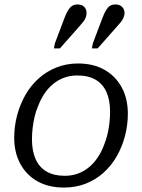

<svg xmlns="http://www.w3.org/2000/svg" viewBox="-20 -833 640 865"><path d="M448 -178Q458 -202 464 -227Q470 -252 473 -278.5Q476 -305 476 -329Q476 -382 459.5 -418.5Q443 -455 410.5 -474Q378 -493 328 -493Q295 -493 267.5 -482.5Q240 -472 218 -453.5Q196 -435 179.5 -410Q163 -385 152 -356Q142 -333 136 -307.5Q130 -282 127 -256Q124 -230 124 -205Q124 -153 140.5 -116Q157 -79 190 -60Q223 -41 272 -41Q305 -41 332.5 -51.5Q360 -62 382 -80.5Q404 -99 420.5 -124Q437 -149 448 -178ZM44 -212Q44 -264 57 -313Q70 -362 94 -404.5Q118 -447 153.5 -479Q189 -511 234 -529Q279 -547 332 -547Q400 -547 450 -519Q500 -491 528 -440Q556 -389 556 -321Q556 -269 543 -220Q530 -171 506 -129Q482 -87 446.5 -55Q411 -23 366 -5.5Q321 12 268 12Q200 12 150 -15.5Q100 -43 72 -94Q44 -145 44 -212ZM272 -756Q283 -784 295.5 -798.5Q308 -813 329 -813Q349 -813 359.5 -802Q370 -791 370 -775Q370 -764 366 -753.5Q362 -743 353.5 -733Q345 -723 333 -709L250 -615H223L227 -637ZM443 -756Q454 -784 466 -798.5Q478 -813 500 -813Q519 -813 530 -802Q541 -791 541 -775Q541 -764 536.5 -753.5Q532 -743 524 -733Q516 -723 503 -709L420 -615H394L398 -637Z"/></svg>

Font: Roboto Serif 20pt Light
Style: Italic
Weight: 300
Italic angle: -10°
Version: Version 1.007